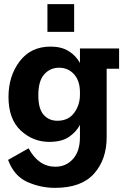

<svg xmlns="http://www.w3.org/2000/svg" viewBox="-20 -685 609 927"><path d="M209 -531V-665H338V-531ZM555 -353H495V-23Q495 85 434 153.5Q373 222 246 222Q176 222 112 193.5Q48 165 19 87L118 31Q166 120 247 120Q299 120 332.5 82.5Q366 45 366 -23V-82Q348 -48 313 -24Q278 0 218 0Q139 0 80 -55Q21 -110 21 -217Q21 -318 75 -389Q129 -460 224 -460Q277 -460 312 -438Q347 -416 366 -381V-451H555ZM366 -228V-239Q366 -295 337.5 -326.5Q309 -358 265 -358Q222 -358 193.5 -326Q165 -294 165 -225Q165 -160 190.5 -131Q216 -102 257 -102Q310 -102 338 -140Q366 -178 366 -228Z"/></svg>

Font: Zilla Slab Bold
Style: Bold
Weight: 700
Designer: Typotheque.com
Foundry: Typotheque type foundry
Version: Version 1.1; 2017; ttfautohint (v1.6)